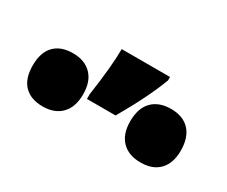

<svg xmlns="http://www.w3.org/2000/svg" viewBox="-52 -967 571 482"><g transform="rotate(30 233.5 -726.0)"><path d="M332 -828Q309 -767 262 -686H179V-700Q192 -789 192 -838H332ZM448 -691Q448 -655 429 -635Q410 -615 375 -615Q340 -615 320.5 -635Q301 -655 301 -692Q301 -730 320.5 -750Q340 -770 375 -770Q410 -770 429 -749.5Q448 -729 448 -691ZM165 -691Q165 -654 145.5 -634Q126 -614 92 -614Q57 -614 38 -633.5Q19 -653 19 -691Q19 -729 38 -748.5Q57 -768 92 -768Q126 -768 145.5 -748Q165 -728 165 -691Z"/></g></svg>

Font: Noto Sans Display Black Narrow
Style: Regular
Weight: 900
Width: 4
Designer: Monotype Design team
Foundry: Monotype Imaging Inc.
Version: Version 1.000